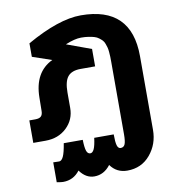

<svg xmlns="http://www.w3.org/2000/svg" viewBox="-85 -640 831 924"><g transform="rotate(-10 330.0 -177.5)"><path d="M106 -145 106.9 -210Q108.4 -333.5 199.2 -377L105 -409.2V-475.1Q263.2 -564.9 371.1 -564.9Q618.2 -564.9 618.2 -321.8V38.1Q618.2 107.9 575.4 158.9Q532.7 210 462.9 210Q411.1 210 380.9 168Q349.1 210 301.8 210Q260.7 210 231 168.9Q200.2 210 148.9 210Q140.6 210 118.2 206.1V108.9Q135.7 109.9 147.5 109.6Q159.2 109.4 168 90.8Q176.8 72.3 184.1 26.9H276.9Q277.8 64.9 283.4 81.1Q289.1 97.2 301.8 97.2Q313 97.2 320.6 80.8Q328.1 64.5 333 26.9H428.2Q428.2 64.9 433.1 81.1Q438 97.2 450.2 97.2Q465.3 97.2 471.2 83.3Q477.1 69.3 477.1 35.2V-317.9Q477.1 -334 476.8 -343.5Q476.6 -353 475.3 -366.9Q474.1 -380.9 471.9 -389.2Q469.7 -397.5 465.6 -408.7Q461.4 -419.9 455.3 -426.3Q449.2 -432.6 439.9 -439.7Q430.7 -446.8 418.5 -450.4Q406.2 -454.1 390.1 -456.5Q374 -459 354 -459Q323.2 -459 276.9 -439.9L397 -396V-311H326.2Q282.7 -311 263.4 -287.8Q244.1 -264.6 244.1 -210V-134.8Q244.1 -77.6 203.4 -38.8Q162.6 0 100.1 0H40V-109.9H68.8Q88.9 -109.9 97.4 -118.2Q106 -126.5 106 -145Z"/></g></svg>

Font: LT Superior
Style: Bold
Weight: 400
Designer: Daniel Lyons
Foundry: LyonsType
Version: Version 1.000